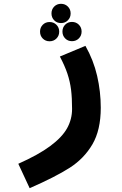

<svg xmlns="http://www.w3.org/2000/svg" viewBox="-20 -758 640 1007"><path d="M358 -186.5Q358 -244 352.8 -286.8Q347.5 -329.5 333.8 -371Q320 -412.5 294 -461.5L428 -517.5Q470.5 -442.5 489.5 -360Q508.5 -277.5 508.5 -193Q508.5 -76 464.8 -1.2Q421 73.5 345.8 121.8Q270.5 170 135.5 229L76 101Q181.5 54 243.5 8Q305.5 -38 331.8 -85.2Q358 -132.5 358 -186.5ZM250 -687.5Q250 -709 264.2 -723.5Q278.5 -738 300 -738Q321.5 -738 336 -723.5Q350.5 -709 350.5 -687.5Q350.5 -666 336 -651.5Q321.5 -637 300 -637Q278.5 -637 264.2 -651.5Q250 -666 250 -687.5ZM190 -592Q190 -613.5 204.2 -628Q218.5 -642.5 240 -642.5Q261.5 -642.5 276 -628Q290.5 -613.5 290.5 -592Q290.5 -570.5 276 -556Q261.5 -541.5 240 -541.5Q218.5 -541.5 204.2 -556Q190 -570.5 190 -592ZM307.5 -592.5Q307.5 -614 321.8 -628.5Q336 -643 357.5 -643Q379 -643 393.5 -628.5Q408 -614 408 -592.5Q408 -571 393.5 -556.5Q379 -542 357.5 -542Q336 -542 321.8 -556.5Q307.5 -571 307.5 -592.5Z"/></svg>

Font: JuliaMono Black
Style: Italic
Weight: 900
Italic angle: -9°
Monospace: yes
Designer: cormullion
Foundry: corm
Version: Version 0.057; ttfautohint (v1.8.4)